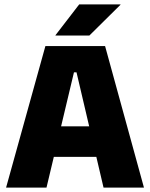

<svg xmlns="http://www.w3.org/2000/svg" viewBox="-20 -847 678 867"><path d="M190 0H7.5L185 -639H454.5L630 0H447.5L325.5 -520.5H314ZM461.5 -138.5H175V-276.5H461.5ZM230.5 -688 337.5 -827H524V-825.5L383.5 -686.5H230.5Z"/></svg>

Font: Anek Kannada ExtraBold
Style: Regular
Weight: 800
Version: Version 1.003